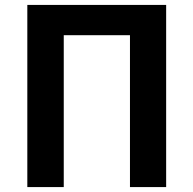

<svg xmlns="http://www.w3.org/2000/svg" viewBox="-20 -760 786 780"><path d="M91 -740H655V0H508V-617H239V0H91Z"/></svg>

Font: SpoqaHanSansJP-Bold
Style: Regular
Weight: 700
Designer: [Source Han Sans]
Ryoko NISHIZUKA  (kana & ideographs); Paul D. Hunt (Latin, Greek & Cyrillic); Wenlong ZHANG  (bopomofo
Foundry: Spoqa (http://bi.spoqa.com)
Version: Version 1.002.20150607